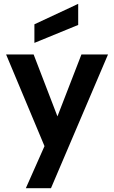

<svg xmlns="http://www.w3.org/2000/svg" viewBox="-20 -785 596 1005"><path d="M115.3 200 212.9 -20.1 11.9 -500H156L280.7 -175.8L406.3 -500H545.4L246.9 200ZM160.1 -560.5V-657.8L389.3 -764.9V-654.5Z"/></svg>

Font: Envelope Sans Variable
Style: Regular
Weight: 500
Designer: Andreas Rasmussen / Norman Anderson
Foundry: mail.de GmbH
Version: Version 1.150